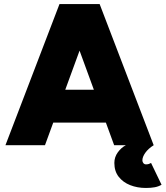

<svg xmlns="http://www.w3.org/2000/svg" viewBox="-20 -720 821 952"><path d="M546 0 290 -700H474L742 0ZM7 0 275 -700H459L203 0ZM133 -112V-275H617V-112ZM703 212Q661 212 625.5 198Q590 184 568.5 156.5Q547 129 547 88Q547 59 564 35.5Q581 12 604 0H742Q715 17 700.5 37.5Q686 58 686 75Q686 83 691 89Q696 95 704 95Q712 95 718 93Q724 91 729 88L781 196Q766 205 747 208.5Q728 212 703 212Z"/></svg>

Font: Figtree Light Black
Style: Regular
Weight: 900
Version: Version 2.000